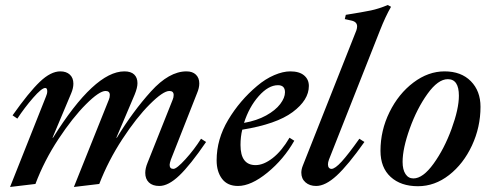

<svg xmlns="http://www.w3.org/2000/svg" viewBox="-20 -732 1966 764"><path d="M163 -348Q168 -359 168 -369Q168 -382 160 -382Q146 -382 112 -343Q78 -304 49 -260L30 -273Q95 -365 138.5 -406.5Q182 -448 220 -448Q244 -448 258 -435Q272 -422 272 -399Q272 -381 263 -360L189 -184H191Q356 -448 475 -448Q501 -448 514 -435.5Q527 -423 527 -401Q527 -383 516 -356L443 -184H445Q509 -289 581 -368.5Q653 -448 722 -448Q746 -448 759.5 -435Q773 -422 773 -400Q773 -382 764 -361L660 -97Q655 -82 655 -76Q655 -60 670 -60Q683 -60 718 -98.5Q753 -137 780 -180L800 -167Q737 -75 693.5 -33.5Q650 8 614 8Q587 8 572.5 -6Q558 -20 558 -44Q558 -62 567 -84L667 -335Q671 -344 671 -354Q671 -370 654 -370Q629 -370 576 -317Q523 -264 467 -178.5Q411 -93 375 0L274 12L413 -335Q417 -344 417 -354Q417 -370 400 -370Q375 -370 322 -317Q269 -264 212.5 -178.5Q156 -93 121 0L20 12Z M944 -216Q937 -188 937 -155Q937 -75 997 -75Q1029 -75 1065 -103Q1101 -131 1132 -184L1151 -172Q1109 -98 1044 -45Q979 8 927 8Q885 8 863.5 -20.5Q842 -49 842 -94Q842 -178 888 -255Q934 -332 1003 -390Q1036 -418 1071 -433Q1106 -448 1135 -448Q1171 -448 1190 -432Q1209 -416 1209 -390Q1209 -334 1144.5 -286Q1080 -238 944 -216ZM951 -243Q1002 -252 1039 -272.5Q1076 -293 1095 -318Q1114 -343 1114 -365Q1114 -393 1086 -393Q1048 -393 1009.5 -349.5Q971 -306 951 -243Z M1179 -45Q1179 -58 1185 -73L1398 -611Q1401 -620 1401 -627Q1401 -645 1379 -650L1352 -656L1356 -673Q1425 -684 1456 -690.5Q1487 -697 1523 -712L1536 -705Q1514 -667 1492 -611L1289 -97Q1285 -86 1285 -78Q1285 -69 1289 -64.5Q1293 -60 1299 -60Q1313 -60 1339.5 -89Q1366 -118 1410 -180L1430 -167Q1365 -75 1320 -33.5Q1275 8 1238 8Q1212 8 1195.5 -6.5Q1179 -21 1179 -45Z M1494 -132Q1494 -213 1530 -286Q1566 -359 1625 -403.5Q1684 -448 1749 -448Q1815 -448 1853.5 -409Q1892 -370 1892 -307Q1892 -226 1858 -153Q1824 -80 1767 -35.5Q1710 9 1643 9Q1575 9 1534.5 -28Q1494 -65 1494 -132ZM1806 -351Q1806 -417 1762 -417Q1723 -417 1681 -358.5Q1639 -300 1610.5 -220.5Q1582 -141 1582 -88Q1582 -57 1593.5 -39.5Q1605 -22 1625 -22Q1663 -22 1705.5 -81Q1748 -140 1777 -219.5Q1806 -299 1806 -351Z"/></svg>

Font: Ibarra Real Nova SemiBold
Style: Italic
Weight: 600
Italic angle: -22°
Designer: Jose Maria Ribagorda & Octavio Pardo
Foundry: Octavio Pardo
Version: Version 1.014